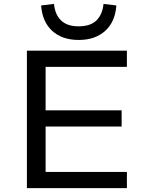

<svg xmlns="http://www.w3.org/2000/svg" viewBox="-20 -965 756 985"><path d="M118 0V-705H631V-622H214V-399H604V-316H214V-83H631V0ZM384 -760Q299 -760 248 -806.5Q197 -853 191 -937L257 -945Q262 -891 293 -860.5Q324 -830 383 -830Q445 -830 475.5 -861Q506 -892 511 -945L577 -937Q571 -853 519.5 -806.5Q468 -760 384 -760Z"/></svg>

Font: Nunito Sans 7pt SemiExpanded
Style: Regular
Weight: 400
Width: 6
Designer: Vernon Adams
Foundry: Vernon Adams
Version: Version 3.101;gftools[0.9.27]